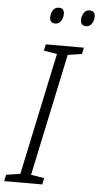

<svg xmlns="http://www.w3.org/2000/svg" viewBox="-91 -943 508 980"><g transform="rotate(5 162.5 -453.0)"><path d="M198 -876Q198 -906 171 -906Q150 -906 140 -889.5Q130 -873 130 -854Q130 -824 159 -824Q176 -824 187 -839.5Q198 -855 198 -876ZM356 -876Q356 -906 328 -906Q308 -906 298 -889.5Q288 -873 288 -854Q288 -824 317 -824Q334 -824 345 -839.5Q356 -855 356 -876ZM164 0 171 -33 103 -44 236 -670 308 -681 315 -714H120L113 -681L181 -670L48 -44L-24 -33L-31 0Z"/></g></svg>

Font: Noto Sans UI SemiCondensed Light
Style: Italic
Weight: 300
Width: 4
Designer: Monotype Design Team
Foundry: Monotype Imaging Inc.
Version: 1.001